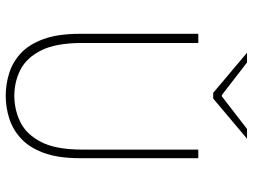

<svg xmlns="http://www.w3.org/2000/svg" viewBox="-126 -744 882 670"><g transform="rotate(90 315.0 -409.0)"><path d="M314 12Q274 12 235.5 0Q197 -12 166 -40.5Q135 -69 116.5 -119.5Q98 -170 98 -246V-660H130V-254Q130 -163 156 -111.5Q182 -60 224 -39Q266 -18 314 -18Q363 -18 406 -39Q449 -60 475.5 -111.5Q502 -163 502 -254V-660H532V-246Q532 -170 513 -119.5Q494 -69 462.5 -40.5Q431 -12 392.5 0Q354 12 314 12ZM304 -712 164 -830H198L312 -742H316L430 -830H464L324 -712Z"/></g></svg>

Font: Source Sans 3 VF
Style: Regular
Weight: 200
Designer: Paul D. Hunt
Foundry: Adobe
Version: Version 3.046;hotconv 1.0.118;makeotfexe 2.5.65603